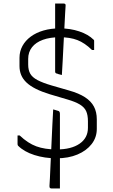

<svg xmlns="http://www.w3.org/2000/svg" viewBox="-20 -877 640 1083"><path d="M299 16Q232 16 174 -2.5Q116 -21 82 -55Q81 -57 80 -58.5Q79 -60 79 -64Q79 -74 79 -87.5Q79 -101 79 -113H91Q137 -69 185 -51.5Q233 -34 299 -34Q382 -34 429 -66.5Q476 -99 476 -156V-193Q476 -228 466 -250Q456 -272 430.5 -287.5Q405 -303 360 -316L262 -345Q216 -359 183 -375.5Q150 -392 129.5 -411.5Q109 -431 99.5 -454Q90 -477 90 -504V-551Q90 -587 106.5 -617.5Q123 -648 153.5 -670.5Q184 -693 225.5 -705Q267 -717 317 -717Q376 -717 427 -700Q478 -683 508 -653Q510 -652 510.5 -650Q511 -648 511 -645Q511 -635 511 -621Q511 -607 511 -595H499Q458 -635 416.5 -651Q375 -667 317 -667Q262 -667 222 -652.5Q182 -638 160.5 -610.5Q139 -583 139 -545V-513Q139 -482 150.5 -461.5Q162 -441 191 -425.5Q220 -410 271 -395L368 -367Q425 -351 459.5 -328.5Q494 -306 510 -275.5Q526 -245 526 -204V-150Q526 -102 497 -64.5Q468 -27 417 -5.5Q366 16 299 16ZM329 -454Q322 -456 315 -457.5Q308 -459 302 -462Q297 -462 294 -465Q291 -468 291 -473Q291 -502 291 -536.5Q291 -571 291 -604.5Q291 -638 291 -664.5Q291 -691 291 -703Q291 -714 291 -735Q291 -756 291 -780Q291 -804 291 -825.5Q291 -847 291 -857Q301 -857 308 -857Q315 -857 322.5 -857Q330 -857 340 -857Q345 -857 348 -854Q351 -851 350 -844Q349 -836 347.5 -804Q346 -772 343.5 -726.5Q341 -681 338.5 -630Q336 -579 333.5 -532.5Q331 -486 329 -454ZM280 -260Q287 -258 293.5 -256Q300 -254 307 -252Q313 -251 315.5 -246.5Q318 -242 318 -235Q318 -227 318 -203.5Q318 -180 318 -149Q318 -118 318 -87Q318 -56 318 -32.5Q318 -9 318 -1Q318 9 318 36.5Q318 64 318 95.5Q318 127 318 153Q318 179 318 186Q310 186 301.5 186Q293 186 285 186Q277 186 269 186Q266 186 263.5 184.5Q261 183 260 180Q259 177 259 173Q260 165 261.5 129Q263 93 265.5 41.5Q268 -10 270.5 -67Q273 -124 275.5 -175.5Q278 -227 280 -260Z"/></svg>

Font: Recursive Light
Style: Regular
Weight: 300
Version: Version 1.085